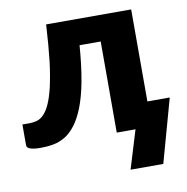

<svg xmlns="http://www.w3.org/2000/svg" viewBox="-78 -594 816 838"><g transform="rotate(-10 330.0 -175.0)"><path d="M557.6 -110.8H656.7L578.6 169.9H433.6L485.4 0H402.3V-403.8H308.6Q302.2 -315.9 289.1 -244.6Q277.3 -181.2 258.3 -132.3Q239.7 -86.4 218.3 -59.1Q194.8 -29.3 171.9 -16.6Q146 -1.5 120.6 2.9Q94.7 7.8 65.9 7.8Q31.2 7.8 17.6 2Q2.9 -3.4 2.9 -13.7V-106.4H35.6Q50.8 -106.4 66.9 -110.8Q82 -114.3 97.2 -129.4Q113.3 -145.5 124.5 -170.9Q137.7 -199.2 148.4 -244.1Q160.2 -296.4 167.5 -356.9Q175.3 -423.3 180.7 -518.6H557.6Z"/></g></svg>

Font: Lato-ExtraBold
Style: Regular
Weight: 500
Designer: Lukasz Dziedzic with Adam Twardoch and Botio Nikoltchev
Foundry: tyPoland Lukasz Dziedzic
Version: ""